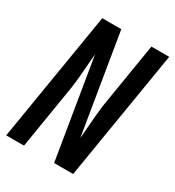

<svg xmlns="http://www.w3.org/2000/svg" viewBox="-177 -839 859 944"><g transform="rotate(30 252.5 -367.5)"><path d="M4 0 125 -735H233L326 -171Q329 -205 331.5 -238.5Q334 -272 337 -306Q340 -340 345 -373.5Q350 -407 356 -441L404 -735H505L384 0H276L183 -564Q180 -530 177.5 -496.5Q175 -463 172 -429Q169 -395 164 -361.5Q159 -328 153 -294L105 0Z"/></g></svg>

Font: Iosevka Semibold Oblique
Style: Regular
Weight: 600
Italic angle: -9°
Monospace: yes
Designer: Belleve Invis
Foundry: Belleve Invis
Version: Version 32.5.0; ttfautohint (v1.8.4)